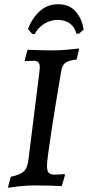

<svg xmlns="http://www.w3.org/2000/svg" viewBox="-20 -876 415 907"><path d="M202 -93Q202 -69 210 -60Q218 -51 237 -51Q254 -51 267 -52Q280 -53 284 -54L287 -49L272 3Q258 2 218.5 1Q179 0 139 0Q107 0 68 4.5Q29 9 17 11L31 -41Q76 -50 93.5 -67.5Q111 -85 115 -127L166 -535Q168 -553 168 -557Q168 -575 161 -582Q154 -589 137 -589Q126 -589 114.5 -588Q103 -587 99 -587Q99 -588 98 -589.5Q97 -591 97 -592L110 -641L134 -640Q188 -638 232 -638Q259 -638 300 -641.5Q341 -645 354 -647L342 -595Q303 -590 288.5 -579Q274 -568 269 -539Q244 -393 223 -257Q202 -121 202 -93ZM143 -714 131 -717 112 -739Q131 -789 167 -822.5Q203 -856 255 -856Q308 -856 338 -821Q368 -786 375 -736L353 -717H341Q332 -750 309 -766Q286 -782 253 -782Q219 -782 189.5 -764Q160 -746 143 -714Z"/></svg>

Font: Alegreya SC Medium
Style: Italic
Weight: 500
Italic angle: -7°
Designer: Juan Pablo del Peral
Foundry: Huerta Tipografica
Version: Version 2.007; ttfautohint (v1.6)